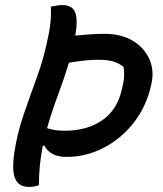

<svg xmlns="http://www.w3.org/2000/svg" viewBox="-20 -728 640 755"><path d="M180 -702Q193 -704 203.5 -706Q214 -708 226 -708Q264 -708 275.5 -679.5Q287 -651 276 -588Q306 -591 334.5 -593Q363 -595 392 -595Q457 -595 502.5 -567.5Q548 -540 568 -494Q588 -448 574 -392L569 -372Q548 -296 499 -237Q450 -178 383 -144.5Q316 -111 242 -111Q177 -111 154 -156L148 -154Q141 -118 137 -79.5Q133 -41 133 0Q116 7 94 7Q54 7 40 -25Q26 -57 36 -125Q47 -202 72.5 -276Q98 -350 126 -427Q154 -504 171 -591Q183 -649 180 -702ZM265 -484Q257 -482 251 -481Q231 -416 207.5 -353Q184 -290 165 -224Q181 -219 196.5 -216.5Q212 -214 235 -214Q322 -214 381 -254.5Q440 -295 458 -372L461 -384Q467 -407 468 -428Q469 -449 466 -465Q447 -480 424.5 -486.5Q402 -493 365 -493Q339 -493 312.5 -490Q286 -487 265 -484Z"/></svg>

Font: Recursive Sn Csl St Med
Style: Italic
Weight: 500
Italic angle: -15°
Version: Version 1.079;hotconv 1.0.112;makeotfexe 2.5.65598; ttfautoh